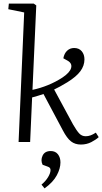

<svg xmlns="http://www.w3.org/2000/svg" viewBox="-20 -787 567 1064"><path d="M114 -718 26 -736 29 -767H167L181 -757L160 -289Q203 -298 246 -315.5Q289 -333 327 -358Q367 -385 374 -410Q381 -435 356 -450L331 -464Q336 -491 352 -506Q368 -521 391 -521Q418 -521 433 -503Q448 -485 448 -458Q448 -423 425.5 -392.5Q403 -362 353 -331Q332 -318 312.5 -307.5Q293 -297 280 -291L385 -97Q404 -64 418.5 -48Q433 -32 455 -32Q469 -32 482.5 -37Q496 -42 511 -52L527 -27Q512 -13 486 0.5Q460 14 428 14Q396 14 373.5 -3.5Q351 -21 328 -65L221 -266Q205 -261 189.5 -256Q174 -251 158 -247L147 0H83ZM227 257 210 236Q233 217 246.5 194.5Q260 172 260 155Q260 142 246 137L216 126Q204 101 216 75.5Q228 50 261 50Q287 50 301 68Q315 86 315 113Q315 147 294.5 185Q274 223 227 257Z"/></svg>

Font: Literata 36pt Light
Style: Italic
Weight: 300
Italic angle: -2°
Designer: Latin by Veronika Burian and Jose Scaglione. Greek by Irene Vlachou. Cyrillic by Vera Evstafieva
Foundry: TypeTogether
Version: Version 3.002